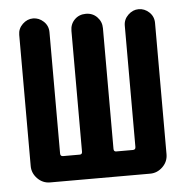

<svg xmlns="http://www.w3.org/2000/svg" viewBox="-43 -562 587 605"><g transform="rotate(-5 250.0 -260.0)"><path d="M91.8 0Q68.4 0 51.8 -17.1Q35.2 -34.2 35.2 -56.6V-471.7Q35.2 -491.2 49.8 -505.4Q64.5 -519.5 83 -519.5Q101.6 -519.5 116.2 -505.9Q130.9 -492.2 130.9 -471.7V-87.9Q130.9 -79.1 139.6 -79.1H192.4Q200.2 -79.1 200.2 -87.9V-469.7Q200.2 -491.2 214.4 -505.4Q228.5 -519.5 250 -519.5Q271.5 -519.5 285.6 -504.9Q299.8 -490.2 299.8 -469.7V-87.9Q299.8 -79.1 307.6 -79.1H360.4Q369.1 -79.1 369.1 -87.9V-471.7Q369.1 -491.2 383.8 -505.4Q398.4 -519.5 417 -519.5Q435.5 -519.5 450.2 -505.9Q464.8 -492.2 464.8 -471.7V-56.6Q464.8 -33.2 447.8 -16.6Q430.7 0 408.2 0Z"/></g></svg>

Font: Rounded Mgen+ 1mn medium
Style: Regular
Weight: 500
Designer: [Source Han Sans]
Ryoko NISHIZUKA  (kana & ideographs); Paul D. Hunt (Latin, Greek & Cyrillic); Wenlong ZHANG  (bopomofo
Version: Version 1.059.20150602